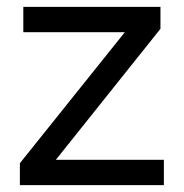

<svg xmlns="http://www.w3.org/2000/svg" viewBox="-20 -540 536 560"><path d="M38 -64 344 -446H48V-520H448V-456L143 -74H458V0H38Z"/></svg>

Font: Aspekta 400
Style: Regular
Weight: 400
Designer: Ivo Dolenc
Version: Version 2.000